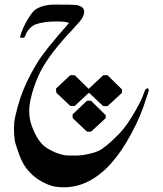

<svg xmlns="http://www.w3.org/2000/svg" viewBox="-20 -684 704 830"><path d="M356 -248.5H373.5L437 -186V-173.3L373.5 -114.7H356L294.4 -173.3L293.5 -189ZM426.3 -358.9H444.8L507.3 -297.4V-282.7L444.8 -225.1H426.3L367.7 -280.3L363.8 -282.7L303.2 -226.1H283.7L223.1 -283.7L222.2 -301.3L283.7 -358.9H303.2L363.8 -299.3V-300.3ZM261.2 -589.4Q270 -588.4 278.3 -584.5Q174.3 -466.8 143.1 -416Q115.2 -370.6 92.8 -322.8Q64.5 -262.7 45.9 -180.2Q35.6 -134.8 44.4 -72.8Q45.4 -65.9 63.5 -14.2Q94.7 74.7 185.1 112.8Q204.6 121.1 220.2 123Q329.6 138.7 420.9 60.5Q420.9 60.5 434.6 48.8Q483.4 2.4 525.9 -67.9Q573.7 -148.4 599.6 -221.2Q602.5 -230.5 624 -294.9L617.7 -303.7L607.9 -296.4Q593.3 -259.3 591.3 -253.9Q589.4 -248.5 565.9 -206.1Q528.8 -140.1 494.6 -105Q434.1 -43.9 404.8 -31.2Q379.4 -20 337.4 -13.7Q318.4 -10.7 276.9 -11.7Q233.4 -12.7 182.1 -44.4Q144 -68.4 118.2 -137.2Q98.6 -189.9 111.3 -250Q117.7 -280.3 126.5 -306.2Q143.6 -355 159.7 -383.8Q200.7 -458 287.1 -549.3Q296.4 -559.1 323.2 -589.4Q343.8 -612.3 343.8 -633.3Q343.8 -657.2 307.6 -662.6Q297.9 -664.1 217.8 -664.1Q163.6 -664.1 131.8 -641.6Q119.6 -632.8 100.6 -601.6Q77.1 -563.5 65.9 -522Q69.8 -522 71.8 -521.5Q75.7 -520.5 79.1 -520.5Q82 -520.5 85 -522.5Q87.9 -524.4 90.8 -533.2Q93.8 -542 98.1 -548.3Q115.2 -572.3 134.8 -579.1Q170.4 -591.3 224.6 -591.3Q243.2 -591.3 261.2 -589.4Z"/></svg>

Font: Urdu Khush Khati
Style: Regular
Weight: 400
Version: Version 001.500